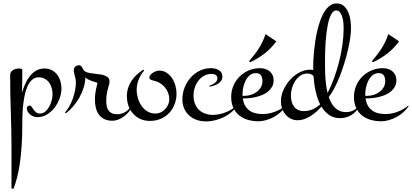

<svg xmlns="http://www.w3.org/2000/svg" viewBox="-20 -688 2400 1118"><path d="M337.9 -172.9Q337.9 -145.5 327.4 -116Q316.9 -86.4 298.3 -62Q279.8 -37.6 254.2 -21.7Q228.5 -5.9 198.2 -5.9Q187.5 -5.9 176.5 -9.5Q165.5 -13.2 156.5 -20.3Q147.5 -27.3 141.8 -37.1Q136.2 -46.9 136.2 -59.1Q136.2 -64.9 141.1 -69.1Q146 -73.2 151.9 -73.2Q159.2 -73.2 164.3 -65.9Q169.4 -58.6 175.5 -50Q181.6 -41.5 190.2 -34.2Q198.7 -26.9 212.9 -26.9Q230.5 -26.9 244.1 -38.8Q257.8 -50.8 267.1 -67.9Q276.4 -85 281.2 -104.2Q286.1 -123.5 286.1 -138.2Q286.1 -156.7 281.2 -174.8Q276.4 -192.9 266.4 -206.8Q256.3 -220.7 241 -229.2Q225.6 -237.8 205.1 -237.8Q181.2 -237.8 164.8 -221.7Q148.4 -205.6 137.9 -180.4Q127.4 -155.3 121.8 -124Q116.2 -92.8 113.5 -62.3Q110.8 -31.7 110.4 -5.9Q109.9 20 109.9 35.2Q109.9 106 106 162.8Q102.1 219.7 95.2 265.6Q88.4 311.5 79.1 346.9Q69.8 382.3 59.1 410.2H46.9V176.8Q46.9 69.8 43 -35.9Q39.1 -141.6 39.1 -249Q39.1 -260.3 43.7 -267.8Q48.3 -275.4 55.9 -280.3Q63.5 -285.2 73.2 -287.1Q83 -289.1 93.3 -289.1Q96.2 -289.1 103 -287.8Q109.9 -286.6 109.9 -282.2Q109.9 -248 109.4 -214.8Q108.9 -181.6 107.9 -147.9Q114.7 -171.4 125.5 -196.5Q136.2 -221.7 151.9 -242.2Q167.5 -262.7 189 -275.9Q210.4 -289.1 239.3 -289.1Q263.7 -289.1 282 -279.3Q300.3 -269.5 312.7 -253.4Q325.2 -237.3 331.5 -216.3Q337.9 -195.3 337.9 -172.9Z M750.5 -69.8Q741.7 -50.3 728.3 -34.7Q714.8 -19 699.2 -8.1Q683.6 2.9 667 9Q650.4 15.1 635.3 15.1Q606.9 15.1 587.4 5.4Q567.9 -4.4 555.7 -21Q543.5 -37.6 538.1 -60.1Q532.7 -82.5 532.7 -107.9Q532.7 -127.4 535.6 -148.4Q538.6 -169.4 543.9 -189Q544.9 -191.9 545.9 -196Q546.9 -200.2 546.9 -203.1Q546.9 -205.6 543.9 -207Q535.6 -210 526.4 -212.6Q517.1 -215.3 508.1 -218.8Q499 -222.2 491 -226.6Q482.9 -231 477.1 -237.8Q476.6 -208.5 467.3 -178.5Q458 -148.4 442.6 -120.8Q427.2 -93.3 406.7 -69.3Q386.2 -45.4 363.3 -27.8L358.4 -32.7Q372.6 -48.3 384.3 -69.8Q396 -91.3 404.3 -114.7Q412.6 -138.2 417.2 -162.1Q421.9 -186 421.9 -207Q421.9 -217.8 419.9 -227.3Q418 -236.8 415.8 -245.6Q413.6 -254.4 411.6 -262.5Q409.7 -270.5 409.7 -278.8Q409.7 -292.5 418.5 -300.3Q427.2 -308.1 440.9 -308.1Q448.2 -308.1 452.1 -304Q456.1 -299.8 459 -293.9Q461.9 -288.1 465.8 -281.7Q469.7 -275.4 477.1 -271Q486.3 -265.6 500.5 -263.2Q514.6 -260.7 530.3 -258.8Q545.9 -256.8 561.5 -254.9Q577.1 -252.9 589.6 -248.3Q602.1 -243.7 609.9 -235.6Q617.7 -227.5 617.7 -213.9Q617.7 -207 616.5 -200.4Q615.2 -193.8 612.8 -188Q606.9 -167.5 602.8 -146.2Q598.6 -125 598.6 -104Q598.6 -85.9 601.3 -71Q604 -56.2 611.3 -45.4Q618.7 -34.7 630.9 -28.8Q643.1 -22.9 662.1 -22.9Q689.5 -22.9 710 -36.4Q730.5 -49.8 746.1 -71.8Z M1007.8 -144Q1007.8 -109.9 996.6 -80.6Q985.4 -51.3 964.8 -29.8Q944.3 -8.3 915.8 3.9Q887.2 16.1 852.5 16.1Q821.8 16.1 797.1 4.6Q772.5 -6.8 754.9 -26.4Q737.3 -45.9 728 -72Q718.8 -98.1 718.8 -127.9Q718.8 -152.8 725.8 -175.3Q732.9 -197.8 745.6 -217Q758.3 -236.3 775.9 -252.7Q793.5 -269 814 -282.2L819.8 -277.8Q799.3 -253.9 787.6 -225.1Q775.9 -196.3 775.9 -164.1Q775.9 -140.6 783 -116.5Q790 -92.3 803.7 -72.3Q817.4 -52.2 837.9 -39.6Q858.4 -26.9 884.8 -26.9Q901.4 -26.9 916 -33.7Q930.7 -40.5 941.7 -52.2Q952.6 -64 959.2 -78.9Q965.8 -93.8 965.8 -109.9Q965.8 -125.5 961.2 -140.4Q956.5 -155.3 948.2 -168.2Q939.9 -181.2 928.2 -191.7Q916.5 -202.1 902.8 -209Q895 -212.9 887.9 -214.8Q880.9 -216.8 872.6 -219.2Q869.1 -219.7 865.2 -220.9Q861.3 -222.2 857.9 -223.9Q854.5 -225.6 852.1 -228.5Q849.6 -231.4 849.6 -235.8Q849.6 -244.6 856 -252Q862.3 -259.3 871.1 -264.9Q879.9 -270.5 889.6 -273.7Q899.4 -276.9 906.7 -276.9Q931.6 -276.9 950.7 -264.2Q969.7 -251.5 982.4 -231.9Q995.1 -212.4 1001.5 -189Q1007.8 -165.5 1007.8 -144Z M1357.9 -69.8Q1345.2 -48.8 1325 -32.5Q1304.7 -16.1 1280.5 -4.6Q1256.3 6.8 1230.2 12.9Q1204.1 19 1180.2 19Q1150.9 19 1125.7 10.3Q1100.6 1.5 1081.8 -15.4Q1063 -32.2 1052.5 -55.9Q1042 -79.6 1042 -109.9Q1042 -144 1054.4 -176.8Q1066.9 -209.5 1089.1 -234.9Q1111.3 -260.3 1141.8 -275.6Q1172.4 -291 1208 -291Q1219.7 -291 1231.4 -288.6Q1243.2 -286.1 1252.9 -280.5Q1262.7 -274.9 1268.8 -265.6Q1274.9 -256.3 1274.9 -242.2Q1274.9 -228 1267.6 -217.5Q1260.3 -207 1249 -200.2Q1237.8 -193.4 1224.9 -189.2Q1211.9 -185.1 1200.2 -183.1V-189.9Q1207 -191.9 1215.1 -195.3Q1223.1 -198.7 1230 -204.1Q1236.8 -209.5 1241.5 -216.8Q1246.1 -224.1 1246.1 -232.9Q1246.1 -239.7 1242.9 -244.4Q1239.7 -249 1235.1 -252Q1230.5 -254.9 1224.6 -256.3Q1218.8 -257.8 1212.9 -257.8Q1188 -257.8 1168.2 -246.8Q1148.4 -235.8 1134.8 -217.8Q1121.1 -199.7 1114 -177.2Q1106.9 -154.8 1106.9 -131.8Q1106.9 -105.5 1115 -84.7Q1123 -64 1137.7 -49.3Q1152.3 -34.7 1173.3 -26.9Q1194.3 -19 1220.2 -19Q1236.8 -19 1255.6 -22.7Q1274.4 -26.4 1292.2 -33.2Q1310.1 -40 1326.2 -49.8Q1342.3 -59.6 1354 -71.8Z M1645 -69.8Q1632.3 -51.3 1614.5 -35.2Q1596.7 -19 1575.4 -7.3Q1554.2 4.4 1531 11.2Q1507.8 18.1 1484.4 18.1Q1451.2 18.1 1422.4 9.5Q1393.6 1 1372.1 -16.6Q1350.6 -34.2 1338.4 -60.8Q1326.2 -87.4 1326.2 -123Q1326.2 -158.2 1339.1 -188.7Q1352.1 -219.2 1374.8 -241.9Q1397.5 -264.6 1428.2 -277.8Q1459 -291 1494.1 -291Q1510.7 -291 1525.1 -286.4Q1539.6 -281.7 1550.3 -272.7Q1561 -263.7 1567.1 -250.5Q1573.2 -237.3 1573.2 -220.2Q1573.2 -199.7 1564.9 -184.1Q1556.6 -168.5 1543 -156.7Q1529.3 -145 1512 -137.2Q1494.6 -129.4 1475.8 -124.5Q1457 -119.6 1438.7 -117.4Q1420.4 -115.2 1405.3 -115.2H1393.6Q1399.9 -70.8 1428.7 -47.4Q1457.5 -23.9 1508.3 -23.9Q1544.4 -23.9 1578.9 -36.6Q1613.3 -49.3 1641.1 -71.8ZM1392.1 -129.9H1404.3Q1421.9 -129.9 1440.4 -135.5Q1459 -141.1 1473.9 -152.1Q1488.8 -163.1 1498.5 -179.2Q1508.3 -195.3 1508.3 -215.8Q1508.3 -235.8 1499.8 -249Q1491.2 -262.2 1470.2 -262.2Q1448.7 -262.2 1433.8 -249.3Q1418.9 -236.3 1409.7 -217.5Q1400.4 -198.7 1396.2 -178Q1392.1 -157.2 1392.1 -141.1ZM1430.7 -332Q1445.8 -349.6 1459.5 -367.2Q1473.1 -384.8 1485.4 -403.6Q1497.6 -422.4 1507.8 -443.4Q1518.1 -464.4 1526.4 -489.3L1588.9 -447.3Q1558.6 -405.8 1521.2 -376.7Q1483.9 -347.7 1436 -325.2Z M2072.8 -69.8Q2064.9 -53.7 2053.2 -40.8Q2041.5 -27.8 2026.9 -18.8Q2012.2 -9.8 1995.6 -4.9Q1979 0 1960.9 0Q1922.9 0 1896.2 -18.6Q1869.6 -37.1 1851.6 -66.9Q1838.4 -52.2 1822.5 -37.8Q1806.6 -23.4 1788.8 -12.5Q1771 -1.5 1752 5.4Q1732.9 12.2 1713.9 12.2Q1690.9 12.2 1672.9 2.9Q1654.8 -6.3 1642.1 -21.7Q1629.4 -37.1 1622.6 -56.9Q1615.7 -76.7 1615.7 -98.1Q1615.7 -130.4 1630.1 -163.1Q1644.5 -195.8 1668.2 -222.4Q1691.9 -249 1722.7 -265.6Q1753.4 -282.2 1786.6 -282.2Q1796.4 -282.2 1803.7 -280.3V-300.8Q1803.7 -314.9 1804.7 -338.4Q1805.7 -361.8 1808.6 -390.4Q1811.5 -418.9 1816.2 -450.4Q1820.8 -481.9 1828.4 -512.9Q1835.9 -543.9 1846.2 -572Q1856.4 -600.1 1870.1 -621.3Q1883.8 -642.6 1901.4 -655.3Q1918.9 -668 1940.9 -668Q1966.8 -668 1982.9 -652.8Q1999 -637.7 2008.3 -615.5Q2017.6 -593.3 2020.8 -568.4Q2023.9 -543.5 2023.9 -523.9Q2023.9 -498.5 2019 -465.1Q2014.2 -431.6 2005.4 -394.3Q1996.6 -356.9 1984.4 -317.9Q1972.2 -278.8 1958 -242.7Q1943.8 -206.5 1927.5 -175.5Q1911.1 -144.5 1894.5 -123Q1900.9 -104 1909.9 -87.9Q1918.9 -71.8 1931.2 -60.1Q1943.4 -48.3 1959 -41.7Q1974.6 -35.2 1994.6 -35.2Q2040.5 -35.2 2069.8 -71.8ZM1872.6 -341.8Q1872.6 -324.2 1872.6 -301Q1872.6 -277.8 1873.8 -252Q1875 -226.1 1878.2 -199Q1881.3 -171.9 1887.7 -146.5Q1908.2 -186 1925.3 -233.2Q1942.4 -280.3 1954.8 -329.8Q1967.3 -379.4 1974.1 -428.7Q1981 -478 1981 -522Q1981 -531.2 1980 -548.8Q1979 -566.4 1974.6 -583.7Q1970.2 -601.1 1961.4 -614Q1952.6 -627 1937.5 -627Q1925.8 -627 1916.5 -616Q1907.2 -605 1900.4 -586.7Q1893.6 -568.4 1888.9 -544.9Q1884.3 -521.5 1881.1 -496.1Q1877.9 -470.7 1876.2 -445.8Q1874.5 -420.9 1873.8 -399.7Q1873 -378.4 1872.8 -363Q1872.6 -347.7 1872.6 -341.8ZM1749.5 -41Q1777.3 -41 1801 -51.8Q1824.7 -62.5 1844.2 -80.1Q1835 -98.1 1828.4 -118.9Q1821.8 -139.6 1817.1 -160.9Q1812.5 -182.1 1809.8 -203.6Q1807.1 -225.1 1805.7 -245.1Q1799.8 -251.5 1791 -255.6Q1782.2 -259.8 1769.5 -259.8Q1746.6 -259.8 1728.8 -247.3Q1710.9 -234.9 1698.7 -216.1Q1686.5 -197.3 1680.2 -175Q1673.8 -152.8 1673.8 -132.8Q1673.8 -114.3 1678 -97.4Q1682.1 -80.6 1691.4 -68.1Q1700.7 -55.7 1715.1 -48.3Q1729.5 -41 1749.5 -41Z M2359.9 -69.8Q2347.2 -51.3 2329.3 -35.2Q2311.5 -19 2290.3 -7.3Q2269 4.4 2245.8 11.2Q2222.7 18.1 2199.2 18.1Q2166 18.1 2137.2 9.5Q2108.4 1 2086.9 -16.6Q2065.4 -34.2 2053.2 -60.8Q2041 -87.4 2041 -123Q2041 -158.2 2054 -188.7Q2066.9 -219.2 2089.6 -241.9Q2112.3 -264.6 2143.1 -277.8Q2173.8 -291 2209 -291Q2225.6 -291 2240 -286.4Q2254.4 -281.7 2265.1 -272.7Q2275.9 -263.7 2282 -250.5Q2288.1 -237.3 2288.1 -220.2Q2288.1 -199.7 2279.8 -184.1Q2271.5 -168.5 2257.8 -156.7Q2244.1 -145 2226.8 -137.2Q2209.5 -129.4 2190.7 -124.5Q2171.9 -119.6 2153.6 -117.4Q2135.3 -115.2 2120.1 -115.2H2108.4Q2114.7 -70.8 2143.6 -47.4Q2172.4 -23.9 2223.1 -23.9Q2259.3 -23.9 2293.7 -36.6Q2328.1 -49.3 2356 -71.8ZM2106.9 -129.9H2119.1Q2136.7 -129.9 2155.3 -135.5Q2173.8 -141.1 2188.7 -152.1Q2203.6 -163.1 2213.4 -179.2Q2223.1 -195.3 2223.1 -215.8Q2223.1 -235.8 2214.6 -249Q2206.1 -262.2 2185.1 -262.2Q2163.6 -262.2 2148.7 -249.3Q2133.8 -236.3 2124.5 -217.5Q2115.2 -198.7 2111.1 -178Q2106.9 -157.2 2106.9 -141.1ZM2145.5 -332Q2160.6 -349.6 2174.3 -367.2Q2188 -384.8 2200.2 -403.6Q2212.4 -422.4 2222.7 -443.4Q2232.9 -464.4 2241.2 -489.3L2303.7 -447.3Q2273.4 -405.8 2236.1 -376.7Q2198.7 -347.7 2150.9 -325.2Z"/></svg>

Font: Montez
Style: Regular
Weight: 400
Designer: Astigmatic (AOETI)
Foundry: Astigmatic (AOETI)
Version: Version 1.001